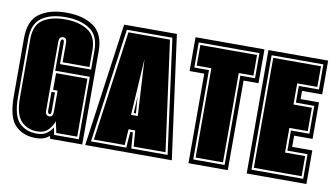

<svg xmlns="http://www.w3.org/2000/svg" viewBox="-58 -628 1331 760"><g transform="rotate(10 607.5 -248.0)"><path d="M121 7Q69 7 37.5 -24.5Q6 -56 6 -140V-375Q6 -445 46.5 -474Q87 -503 154 -503Q223 -503 264.5 -473.5Q306 -444 306 -375V0H177L174 -11Q153 7 121 7ZM121 -11Q146 -11 161 -22Q176 -33 184 -47L190 -18H289V-269H150V-382Q150 -396 158 -396Q164 -396 164 -382V-298H289V-375Q289 -435 251.5 -460Q214 -485 154 -485Q94 -485 58.5 -460Q23 -435 23 -375V-140Q23 -67 49.5 -39Q76 -11 121 -11ZM121 -20Q81 -20 56 -46.5Q31 -73 31 -140V-375Q31 -431 64.5 -453.5Q98 -476 154 -476Q210 -476 245.5 -453Q281 -430 281 -375V-307H173V-382Q173 -396 169 -400.5Q165 -405 158 -405Q151 -405 146.5 -400.5Q142 -396 142 -382V-109Q142 -96 146.5 -91.5Q151 -87 158 -87Q165 -87 169 -91.5Q173 -96 173 -109V-193H155V-260H281V-27H197L187 -73Q182 -55 166 -37.5Q150 -20 121 -20ZM158 -96Q150 -96 150 -109V-184H164V-109Q164 -96 158 -96Z M318 0 387 -496H599L666 0ZM338 -18H480L482 -50Q483 -58 483.5 -66.5Q484 -75 485 -82H495L500 -18H646L584 -478H401ZM348 -27 409 -469H576L636 -27H508L503 -91H476L472 -27ZM476 -149H503L490 -376ZM485 -158 489 -228Q489 -223 490 -208Q491 -193 492.5 -178Q494 -163 494 -158Z M733 0V-360H674V-496H951V-360H891V0ZM749 -18H875V-377H934V-478H690V-377H749ZM757 -27V-386H698V-469H926V-386H867V-27Z M967 0V-496H1207V-360H1126V-327H1200V-180H1126V-135H1207V0ZM983 -18H1191V-117H1110V-198H1184V-310H1110V-377H1191V-478H983ZM991 -27V-469H1183V-386H1102V-301H1176V-207H1102V-108H1183V-27Z"/></g></svg>

Font: Alumni Sans Collegiate One SC
Style: Regular
Weight: 400
Designer: Robert E. Leuschke
Foundry: Robert E. Leuschke
Version: Version 1.100